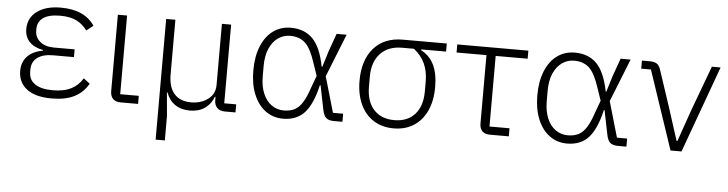

<svg xmlns="http://www.w3.org/2000/svg" viewBox="-46 -762 4490 1184"><g transform="rotate(5 2198.5 -170.0)"><path d="M507 -98Q476 -43 421 -15Q366 13 280 13Q179 13 126 -28Q73 -69 73 -140Q73 -195 106.5 -230Q140 -265 202 -276V-280Q148 -290 118 -320.5Q88 -351 88 -401Q88 -469 142 -509.5Q196 -550 290 -550Q436 -550 499 -456L457 -423Q431 -460 391.5 -480Q352 -500 290 -500Q219 -500 184.5 -475Q150 -450 150 -408V-395Q150 -354 182 -327.5Q214 -301 268 -301H396V-253H268Q204 -253 169.5 -227Q135 -201 135 -154V-138Q135 -90 173 -64Q211 -38 283 -38Q351 -38 395.5 -60Q440 -82 468 -128Z M706 0Q675 0 659 -17Q643 -34 643 -64V-537H700V-50H815V0Z M942 210V-537H999V-200Q999 -119 1035.5 -78.5Q1072 -38 1140 -38Q1200 -38 1243.5 -70Q1287 -102 1287 -159V-537H1344V-50H1418V0H1351Q1321 0 1304 -17.5Q1287 -35 1287 -65V-85H1283Q1266 -39 1228.5 -13Q1191 13 1136 13Q1082 13 1044.5 -12.5Q1007 -38 990 -86H986L999 59V210Z M2027 0Q1995 0 1979 -14Q1963 -28 1956 -65L1926 -213H1922Q1894 -92 1845 -39.5Q1796 13 1713 13Q1652 13 1605 -21Q1558 -55 1531.5 -118.5Q1505 -182 1505 -268Q1505 -355 1531.5 -419Q1558 -483 1605 -516.5Q1652 -550 1713 -550Q1798 -550 1849 -498Q1900 -446 1923 -327H1927L1957 -425L1997 -537H2059L1953 -271L2017 -50H2080V0ZM1870 -195 1897 -268 1870 -347Q1842 -434 1806.5 -467Q1771 -500 1713 -500Q1672 -500 1638.5 -476.5Q1605 -453 1585.5 -408.5Q1566 -364 1566 -301V-236Q1566 -174 1585.5 -129Q1605 -84 1638.5 -61Q1672 -38 1713 -38Q1752 -38 1779.5 -52Q1807 -66 1828.5 -100Q1850 -134 1870 -195Z M2525 -482Q2579 -454 2605 -400Q2631 -346 2631 -262Q2631 -177 2602 -115Q2573 -53 2520.5 -20Q2468 13 2397 13Q2327 13 2274 -20Q2221 -53 2192 -115.5Q2163 -178 2163 -262Q2163 -390 2227.5 -463.5Q2292 -537 2407 -537H2679V-487H2525ZM2407 -487Q2321 -487 2272.5 -435Q2224 -383 2224 -292V-232Q2224 -139 2270 -88.5Q2316 -38 2397 -38Q2478 -38 2524 -88.5Q2570 -139 2570 -232V-292Q2570 -355 2548 -403Q2526 -451 2480 -487Z M2993 0Q2961 0 2945 -16.5Q2929 -33 2929 -64V-487H2744V-537H3184V-487H2986V-50H3110V0Z M3785 0Q3753 0 3737 -14Q3721 -28 3714 -65L3684 -213H3680Q3652 -92 3603 -39.5Q3554 13 3471 13Q3410 13 3363 -21Q3316 -55 3289.5 -118.5Q3263 -182 3263 -268Q3263 -355 3289.5 -419Q3316 -483 3363 -516.5Q3410 -550 3471 -550Q3556 -550 3607 -498Q3658 -446 3681 -327H3685L3715 -425L3755 -537H3817L3711 -271L3775 -50H3838V0ZM3628 -195 3655 -268 3628 -347Q3600 -434 3564.5 -467Q3529 -500 3471 -500Q3430 -500 3396.5 -476.5Q3363 -453 3343.5 -408.5Q3324 -364 3324 -301V-236Q3324 -174 3343.5 -129Q3363 -84 3396.5 -61Q3430 -38 3471 -38Q3510 -38 3537.5 -52Q3565 -66 3586.5 -100Q3608 -134 3628 -195Z M4179 0H4111L3947 -487H3887V-537H3935Q3963 -537 3978.5 -527.5Q3994 -518 4002 -494L4078 -265L4143 -62H4148L4219 -265L4320 -537H4374Z"/></g></svg>

Font: IBM Plex Sans JP Light
Style: Regular
Weight: 300
Designer: Mike Abbink; Paul van der Laan; Pieter van Rosmalen; Wujin Sim; Yejin Wi; Jinhee Kim; Boomi Park; Yona Kim; Kichan Ma
Foundry: Sandoll Inc.
Version: Version 1.002